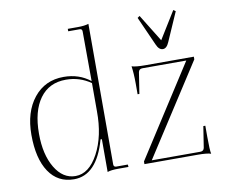

<svg xmlns="http://www.w3.org/2000/svg" viewBox="-75 -749 1002 853"><g transform="rotate(-10 426.0 -322.5)"><path d="M193 12Q120 12 80 -48Q40 -108 40 -215Q40 -318 90.5 -381Q141 -444 225 -444Q295 -444 345 -404L344 -628Q344 -640 333 -640H281V-651H326Q357 -651 375 -657V-23Q375 -11 387 -11H439L440 0H394Q361 0 345 6V-142H339Q296 12 193 12ZM757 -652 767 -645 710 -515Q699 -489 682 -489Q664 -489 653 -515L595 -645L605 -652L681 -529ZM812 6Q795 0 751 0H512V-12L775 -421H577Q562 -421 559 -407L544 -311H536V-360Q536 -406 531 -438Q549 -432 592 -432H811V-420L547 -11H766Q781 -11 784 -25L799 -121H808V-71Q808 -10 812 6ZM202 -1Q263 -1 304.5 -78.5Q346 -156 345 -268V-395Q295 -430 233 -430Q157 -430 115.5 -373Q74 -316 74 -214Q74 -120 109.5 -60.5Q145 -1 202 -1Z"/></g></svg>

Font: Arapey Thin-Display
Style: Regular
Weight: 100
Designer: Eduardo Rodriguez Tunni
Foundry: Eduardo Rodriguez Tunni
Version: Version 4.000